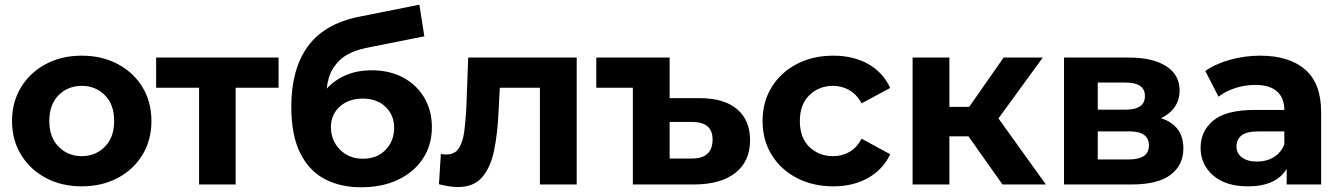

<svg xmlns="http://www.w3.org/2000/svg" viewBox="-20 -782 5682 814"><path d="M327 8Q241 8 174.5 -27.5Q108 -63 69.5 -125.5Q31 -188 31 -269Q31 -350 69.5 -412.5Q108 -475 174.5 -510.5Q241 -546 327 -546Q412 -546 479 -510.5Q546 -475 584 -412.5Q622 -350 622 -269Q622 -188 584 -125.5Q546 -63 479 -27.5Q412 8 327 8ZM327 -120Q385 -120 424.5 -160Q464 -200 464 -269Q464 -339 424.5 -378.5Q385 -418 327 -418Q268 -418 228.5 -378.5Q189 -339 189 -269Q189 -200 228.5 -160Q268 -120 327 -120Z M824 0V-410H642V-538H1161V-410H979V0Z M1511 12Q1423 12 1356.5 -23Q1290 -58 1252.5 -133.5Q1215 -209 1215 -330Q1215 -488 1284.5 -584.5Q1354 -681 1502 -711L1758 -762L1779 -628L1553 -583Q1530 -579 1500 -570.5Q1470 -562 1442 -544Q1414 -526 1392.5 -493Q1371 -460 1365 -406Q1400 -444 1448 -464Q1496 -484 1556 -484Q1632 -484 1689.5 -453Q1747 -422 1779 -367.5Q1811 -313 1811 -243Q1811 -167 1773 -109.5Q1735 -52 1667.5 -20Q1600 12 1511 12ZM1519 -109Q1578 -109 1614.5 -146.5Q1651 -184 1651 -240Q1651 -294 1614.5 -329Q1578 -364 1518 -364Q1458 -364 1420.5 -330Q1383 -296 1383 -243Q1383 -187 1421 -148Q1459 -109 1519 -109Z M1922 11Q1904 11 1884 8Q1864 5 1841 -1L1849 -129Q1863 -127 1872 -127Q1909 -127 1926 -154.5Q1943 -182 1948.5 -226.5Q1954 -271 1957 -322L1965 -538H2425V0H2269V-410H2099L2094 -315Q2090 -219 2075 -145.5Q2060 -72 2024 -30.5Q1988 11 1922 11Z M2663 0V-410H2508V-538H2819V-366H2945Q3050 -366 3105 -319Q3160 -272 3160 -188Q3160 -98 3097.5 -49Q3035 0 2923 0ZM2819 -110H2914Q3001 -110 3001 -191Q3001 -265 2914 -265H2819Z M3513 8Q3426 8 3358 -27.5Q3290 -63 3251.5 -125.5Q3213 -188 3213 -269Q3213 -350 3251.5 -412.5Q3290 -475 3358 -510.5Q3426 -546 3513 -546Q3598 -546 3661 -510.5Q3724 -475 3754 -409L3633 -344Q3612 -382 3580.5 -400Q3549 -418 3512 -418Q3452 -418 3411.5 -378.5Q3371 -339 3371 -269Q3371 -198 3411.5 -159Q3452 -120 3512 -120Q3549 -120 3580.5 -137.5Q3612 -155 3633 -194L3754 -128Q3724 -64 3661 -28Q3598 8 3513 8Z M4230 0 4086 -204H4005V0H3849V-538H4005V-329H4089L4235 -538H4401L4213 -280L4414 0Z M4491 0V-538H4766Q4867 -538 4924 -501.5Q4981 -465 4981 -399Q4981 -358 4960 -328Q4939 -298 4902 -281Q4997 -250 4997 -153Q4997 -82 4943 -41Q4889 0 4778 0ZM4634 -106H4765Q4851 -106 4851 -165Q4851 -225 4768 -225H4634ZM4634 -317H4752Q4834 -317 4834 -375Q4834 -432 4752 -432H4634Z M5435 0V-66Q5390 8 5271 8Q5176 8 5123 -38.5Q5070 -85 5070 -155Q5070 -226 5124 -271Q5178 -316 5301 -316H5425Q5425 -366 5394.5 -394Q5364 -422 5301 -422Q5258 -422 5216.5 -408.5Q5175 -395 5146 -372L5090 -481Q5134 -512 5196 -529Q5258 -546 5322 -546Q5445 -546 5513 -487.5Q5581 -429 5581 -307V0ZM5425 -170V-225H5318Q5263 -225 5242.5 -207Q5222 -189 5222 -162Q5222 -132 5245.5 -114.5Q5269 -97 5310 -97Q5349 -97 5380 -115.5Q5411 -134 5425 -170Z"/></svg>

Font: Montserrat
Style: Bold
Weight: 700
Designer: Julieta Ulanovsky
Foundry: Julieta Ulanovsky
Version: Version 9.000; ttfautohint (v1.8.4.7-5d5b)